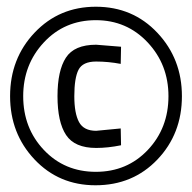

<svg xmlns="http://www.w3.org/2000/svg" viewBox="-20 -720 570 571"><path d="M10 -434Q10 -546 83 -623Q156 -700 265 -700Q375 -700 448 -622.5Q521 -545 521 -434Q521 -322 448 -245.5Q375 -169 264 -169Q155 -169 82.5 -246Q10 -323 10 -434ZM49 -434Q49 -339 110.5 -274Q172 -209 265 -209Q358 -209 419.5 -274Q481 -339 481 -434Q481 -528 419 -594Q357 -660 265 -660Q172 -660 110.5 -594Q49 -528 49 -434ZM339 -338 340 -288Q301 -280 266 -280Q202 -280 176.5 -318.5Q151 -357 151 -434Q151 -510 176 -548.5Q201 -587 266 -587L340 -581L339 -530Q302 -537 266 -537Q226 -537 213.5 -512.5Q201 -488 201 -434Q201 -383 215 -357Q229 -331 266 -331Z"/></svg>

Font: TypoPRO Titillium Text
Style: 250 wt
Weight: 300
Designer: Accademia di Belle Arti di Urbino and others
Foundry: Accademia di Belle Arti di Urbino and others.
Version: Version 25.000